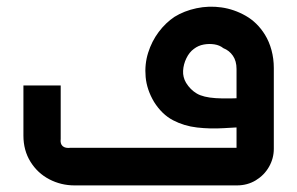

<svg xmlns="http://www.w3.org/2000/svg" viewBox="-20 -562 901 582"><path d="M206 0Q165 0 129.5 -18.5Q94 -37 72.5 -71.5Q51 -106 51 -151V-303H164V-141Q162 -126 170 -119Q178 -112 194 -114H711Q707 -110 704 -107Q701 -104 697 -100V-353Q697 -377 686 -393Q675 -409 657 -416Q646 -425 630 -427.5Q614 -430 597.5 -427Q581 -424 568 -414Q554 -404 545 -385.5Q536 -367 535 -347.5Q534 -328 544 -311Q557 -290 576.5 -278.5Q596 -267 633.5 -264.5Q671 -262 737 -266V-178Q699 -176 658 -173.5Q617 -171 577.5 -175.5Q538 -180 504.5 -197.5Q471 -215 447 -253Q425 -290 421.5 -328.5Q418 -367 429 -402Q440 -437 461 -465Q482 -493 509 -511Q538 -529 575.5 -537Q613 -545 651.5 -539.5Q690 -534 725 -514Q760 -494 783 -457Q796 -436 803 -410Q810 -384 810 -356V-111Q810 -82 795.5 -56.5Q781 -31 755.5 -15.5Q730 0 698 0Z"/></svg>

Font: Mada SemiBold
Style: Regular
Weight: 600
Designer: Khaled Hosny
Version: Version 1.5